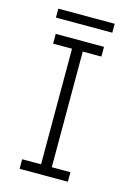

<svg xmlns="http://www.w3.org/2000/svg" viewBox="-105 -719 533 774"><g transform="rotate(15 161.5 -332.0)"><path d="M135.2 -18V-545H180V-18ZM56.3 0V-39.8H257.8V0ZM56.3 -522.3V-563H257.8V-522.3ZM40 -626.7V-664H275.3V-626.7Z"/></g></svg>

Font: Darker Grotesque Light
Style: Regular
Weight: 300
Designer: Gabriel Lam
Foundry: TypeRant
Version: Version 1.000;gftools[0.9.28]